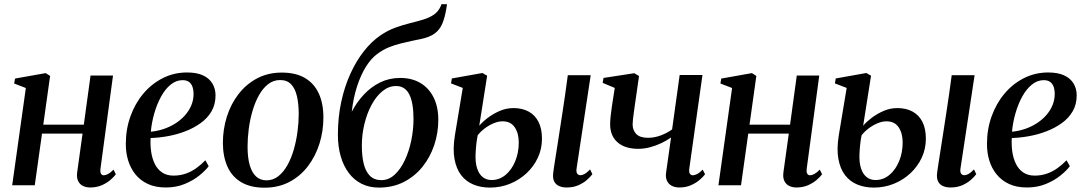

<svg xmlns="http://www.w3.org/2000/svg" viewBox="-20 -882 5161 914"><path d="M458.5 -80.5Q456 -62 461 -54.8Q466 -47.5 473.5 -47.5Q482.5 -47.5 494 -53.5Q505.5 -59.5 520.5 -74.5L531.5 -52.5Q523 -40.5 506 -25.8Q489 -11 464.5 -0.2Q440 10.5 409 10.5Q390.5 10.5 375.2 3.2Q360 -4 352 -20.2Q344 -36.5 347.5 -62.5L373 -246H180L145.5 0H38L103 -463L47.5 -484.5L51.5 -508L197.5 -534L218.5 -520.5L186 -288.5H379L411 -522.5H518Z M973.5 -91Q958.5 -70.5 929.2 -46.8Q900 -23 859.2 -6.2Q818.5 10.5 769.5 10.5Q720 10.5 684 -6.2Q648 -23 624.5 -52.2Q601 -81.5 589.8 -119Q578.5 -156.5 579 -198Q579 -267 601 -328.2Q623 -389.5 662.2 -436.2Q701.5 -483 754.8 -510Q808 -537 870.5 -537Q917 -537 946.8 -523Q976.5 -509 991.2 -484.2Q1006 -459.5 1006 -428Q1006 -385 987 -352.2Q968 -319.5 935.2 -296Q902.5 -272.5 862.2 -257Q822 -241.5 779 -233.8Q736 -226 697 -225Q695 -190.5 699.8 -158.5Q704.5 -126.5 717.2 -101Q730 -75.5 752 -60.8Q774 -46 806 -46Q836.5 -46 863.5 -55.2Q890.5 -64.5 914 -81.2Q937.5 -98 957.5 -119ZM850 -500.5Q818.5 -500.5 792.2 -479Q766 -457.5 746.5 -421.8Q727 -386 714.5 -342.5Q702 -299 698 -255Q730 -258 760 -268.2Q790 -278.5 815.8 -295Q841.5 -311.5 860.8 -333.2Q880 -355 890.8 -380.8Q901.5 -406.5 901.5 -435.5Q901 -468 888 -484.2Q875 -500.5 850 -500.5Z M1321.5 -536.5Q1387.5 -536.5 1431.2 -511Q1475 -485.5 1497.2 -437.8Q1519.5 -390 1519.5 -322.5Q1519.5 -258 1500.8 -198.2Q1482 -138.5 1446 -91Q1410 -43.5 1357.8 -16Q1305.5 11.5 1239 11.5Q1173.5 11.5 1129.5 -14Q1085.5 -39.5 1063.5 -87.2Q1041.5 -135 1041 -201Q1041 -266.5 1060 -326.8Q1079 -387 1115.5 -434.2Q1152 -481.5 1204 -509Q1256 -536.5 1321.5 -536.5ZM1313.5 -501Q1281.5 -501 1256.2 -481.2Q1231 -461.5 1212.5 -428.2Q1194 -395 1182 -353.8Q1170 -312.5 1164.2 -268.5Q1158.5 -224.5 1158.5 -184Q1158.5 -131 1169 -95.2Q1179.5 -59.5 1199.5 -41.5Q1219.5 -23.5 1248.5 -23.5Q1280 -23.5 1305 -43.2Q1330 -63 1348.5 -96.2Q1367 -129.5 1378.8 -170.8Q1390.5 -212 1396.2 -255.5Q1402 -299 1402 -339.5Q1402 -388 1393.5 -424.2Q1385 -460.5 1365.8 -480.8Q1346.5 -501 1313.5 -501Z M2108 -862 2104.5 -839.5Q2097.5 -797.5 2085.2 -768.8Q2073 -740 2049.2 -722.5Q2025.5 -705 1983 -696Q1973 -694 1962 -691.8Q1951 -689.5 1939 -687Q1914.5 -681.5 1886.8 -674.8Q1859 -668 1830.5 -656.5Q1802 -645 1775 -624.5Q1747 -604 1722.2 -564.8Q1697.5 -525.5 1679.8 -471Q1662 -416.5 1654.5 -350Q1678.5 -396 1712.5 -432.2Q1746.5 -468.5 1790 -489.8Q1833.5 -511 1885 -511Q1941 -511 1981.5 -486.8Q2022 -462.5 2044.2 -418Q2066.5 -373.5 2066.5 -311.5Q2066.5 -249 2047 -191Q2027.5 -133 1990.8 -87.5Q1954 -42 1901.8 -15.5Q1849.5 11 1784 11Q1737.5 11 1701.2 -7.2Q1665 -25.5 1640 -59Q1615 -92.5 1601.8 -138.5Q1588.5 -184.5 1588.5 -240.5Q1588.5 -322.5 1604.2 -396Q1620 -469.5 1648 -531Q1676 -592.5 1713 -639.2Q1750 -686 1792.5 -714.5Q1827.5 -738 1863 -750.8Q1898.5 -763.5 1932.2 -771.8Q1966 -780 1994.8 -788.8Q2023.5 -797.5 2045 -812Q2066.5 -826.5 2078 -852.5L2081.5 -862ZM1865.5 -472.5Q1830.5 -472.5 1800.8 -448.2Q1771 -424 1749 -383.2Q1727 -342.5 1714.8 -292Q1702.5 -241.5 1702.5 -188.5Q1702.5 -140.5 1711.2 -103.5Q1720 -66.5 1740.5 -45.5Q1761 -24.5 1795.5 -24.5Q1830.5 -24.5 1858.8 -50.5Q1887 -76.5 1907.2 -119.5Q1927.5 -162.5 1938 -214.2Q1948.5 -266 1948.5 -317Q1948 -396 1927.5 -434.2Q1907 -472.5 1865.5 -472.5Z M2677.5 10.5Q2657.5 10.5 2641.8 3.8Q2626 -3 2618.2 -18.2Q2610.5 -33.5 2613.5 -58.5Q2614.5 -67.5 2617.2 -86Q2620 -104.5 2624.2 -131.2Q2628.5 -158 2633.8 -191.8Q2639 -225.5 2645 -264.2Q2651 -303 2657.5 -345.5Q2664 -388 2670.5 -433Q2677 -478 2683 -524H2792L2725 -81.5Q2722 -63 2727.8 -55.5Q2733.5 -48 2742 -48Q2752.5 -48 2763 -53.8Q2773.5 -59.5 2789 -75.5L2800 -53Q2791 -40.5 2774 -25.5Q2757 -10.5 2732.8 0Q2708.5 10.5 2677.5 10.5ZM2312 11Q2269 11 2233.8 -3.5Q2198.5 -18 2175.2 -48.2Q2152 -78.5 2143.5 -125.8Q2135 -173 2145.5 -238L2183 -463.5L2127 -485L2131 -508.5L2276.5 -534.5L2299 -521.5L2261.5 -283.5Q2276.5 -301.5 2301.8 -320.8Q2327 -340 2358.5 -353.8Q2390 -367.5 2424.5 -367.5Q2465.5 -367.5 2496 -351.2Q2526.5 -335 2543.2 -302.5Q2560 -270 2560 -221.5Q2560 -173.5 2540.5 -131.5Q2521 -89.5 2486.8 -57.5Q2452.5 -25.5 2407.8 -7.2Q2363 11 2312 11ZM2320 -25Q2357.5 -25 2386.8 -49.5Q2416 -74 2432.8 -114.8Q2449.5 -155.5 2449.5 -203.5Q2449.5 -248 2430.2 -276.2Q2411 -304.5 2372.5 -304.5Q2352 -304.5 2329.5 -295Q2307 -285.5 2287.2 -270.5Q2267.5 -255.5 2254 -238Q2250 -218.5 2247.5 -196Q2245 -173.5 2244 -150.5Q2242 -108.5 2251.2 -80.5Q2260.5 -52.5 2278.2 -38.8Q2296 -25 2320 -25Z M3022 -520 3001 -373.5Q2999.5 -362 2997.2 -345.8Q2995 -329.5 2993.2 -314.2Q2991.5 -299 2991.5 -289Q2992 -261 3009.5 -243.5Q3027 -226 3065 -226Q3095.5 -226 3126 -237.5Q3156.5 -249 3179.5 -266L3215.5 -525H3324L3261.5 -80.5Q3259 -62.5 3264.2 -55Q3269.5 -47.5 3277.5 -47.5Q3286.5 -47.5 3298.5 -53.5Q3310.5 -59.5 3325 -74.5L3336.5 -52.5Q3327 -39.5 3309.5 -24.8Q3292 -10 3268 0.2Q3244 10.5 3214.5 10.5Q3192.5 10.5 3177 2Q3161.5 -6.5 3154.5 -22.8Q3147.5 -39 3151 -61.5L3174.5 -227.5Q3155 -213.5 3129 -201Q3103 -188.5 3074.5 -181Q3046 -173.5 3018.5 -173.5Q2955 -173.5 2919.8 -204.5Q2884.5 -235.5 2884.5 -290.5Q2884.5 -306.5 2886.8 -327.8Q2889 -349 2892.2 -370.8Q2895.5 -392.5 2898 -409.5L2906.5 -463.5L2849 -487.5L2853 -511L2999.5 -533.5Z M3820.5 -80.5Q3818 -62 3823 -54.8Q3828 -47.5 3835.5 -47.5Q3844.5 -47.5 3856 -53.5Q3867.5 -59.5 3882.5 -74.5L3893.5 -52.5Q3885 -40.5 3868 -25.8Q3851 -11 3826.5 -0.2Q3802 10.5 3771 10.5Q3752.5 10.5 3737.2 3.2Q3722 -4 3714 -20.2Q3706 -36.5 3709.5 -62.5L3735 -246H3542L3507.5 0H3400L3465 -463L3409.5 -484.5L3413.5 -508L3559.5 -534L3580.5 -520.5L3548 -288.5H3741L3773 -522.5H3880Z M4505 10.5Q4485 10.5 4469.2 3.8Q4453.5 -3 4445.8 -18.2Q4438 -33.5 4441 -58.5Q4442 -67.5 4444.8 -86Q4447.5 -104.5 4451.8 -131.2Q4456 -158 4461.2 -191.8Q4466.5 -225.5 4472.5 -264.2Q4478.5 -303 4485 -345.5Q4491.5 -388 4498 -433Q4504.5 -478 4510.5 -524H4619.5L4552.5 -81.5Q4549.5 -63 4555.2 -55.5Q4561 -48 4569.5 -48Q4580 -48 4590.5 -53.8Q4601 -59.5 4616.5 -75.5L4627.5 -53Q4618.5 -40.5 4601.5 -25.5Q4584.5 -10.5 4560.2 0Q4536 10.5 4505 10.5ZM4139.5 11Q4096.5 11 4061.2 -3.5Q4026 -18 4002.8 -48.2Q3979.5 -78.5 3971 -125.8Q3962.5 -173 3973 -238L4010.5 -463.5L3954.5 -485L3958.5 -508.5L4104 -534.5L4126.5 -521.5L4089 -283.5Q4104 -301.5 4129.2 -320.8Q4154.5 -340 4186 -353.8Q4217.5 -367.5 4252 -367.5Q4293 -367.5 4323.5 -351.2Q4354 -335 4370.8 -302.5Q4387.5 -270 4387.5 -221.5Q4387.5 -173.5 4368 -131.5Q4348.5 -89.5 4314.2 -57.5Q4280 -25.5 4235.2 -7.2Q4190.5 11 4139.5 11ZM4147.5 -25Q4185 -25 4214.2 -49.5Q4243.5 -74 4260.2 -114.8Q4277 -155.5 4277 -203.5Q4277 -248 4257.8 -276.2Q4238.5 -304.5 4200 -304.5Q4179.5 -304.5 4157 -295Q4134.5 -285.5 4114.8 -270.5Q4095 -255.5 4081.5 -238Q4077.5 -218.5 4075 -196Q4072.5 -173.5 4071.5 -150.5Q4069.5 -108.5 4078.8 -80.5Q4088 -52.5 4105.8 -38.8Q4123.5 -25 4147.5 -25Z M5073 -91Q5058 -70.5 5028.8 -46.8Q4999.5 -23 4958.8 -6.2Q4918 10.5 4869 10.5Q4819.5 10.5 4783.5 -6.2Q4747.5 -23 4724 -52.2Q4700.5 -81.5 4689.2 -119Q4678 -156.5 4678.5 -198Q4678.5 -267 4700.5 -328.2Q4722.5 -389.5 4761.8 -436.2Q4801 -483 4854.2 -510Q4907.5 -537 4970 -537Q5016.5 -537 5046.2 -523Q5076 -509 5090.8 -484.2Q5105.5 -459.5 5105.5 -428Q5105.5 -385 5086.5 -352.2Q5067.5 -319.5 5034.8 -296Q5002 -272.5 4961.8 -257Q4921.5 -241.5 4878.5 -233.8Q4835.5 -226 4796.5 -225Q4794.5 -190.5 4799.2 -158.5Q4804 -126.5 4816.8 -101Q4829.5 -75.5 4851.5 -60.8Q4873.5 -46 4905.5 -46Q4936 -46 4963 -55.2Q4990 -64.5 5013.5 -81.2Q5037 -98 5057 -119ZM4949.5 -500.5Q4918 -500.5 4891.8 -479Q4865.5 -457.5 4846 -421.8Q4826.5 -386 4814 -342.5Q4801.5 -299 4797.5 -255Q4829.5 -258 4859.5 -268.2Q4889.5 -278.5 4915.2 -295Q4941 -311.5 4960.2 -333.2Q4979.5 -355 4990.2 -380.8Q5001 -406.5 5001 -435.5Q5000.5 -468 4987.5 -484.2Q4974.5 -500.5 4949.5 -500.5Z"/></svg>

Font: Merriweather 96pt Medium
Style: Italic
Weight: 500
Italic angle: -7.8°
Version: Version 2.101